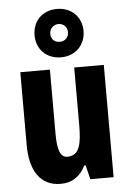

<svg xmlns="http://www.w3.org/2000/svg" viewBox="-58 -884 630 937"><g transform="rotate(-5 257.0 -416.0)"><path d="M257 -605C329 -605 377 -657 377 -724C377 -792 328 -842 257 -842C185 -842 137 -793 137 -723C137 -655 185 -605 257 -605ZM258 -681C229 -681 214 -699 214 -724C214 -749 233 -768 258 -768C283 -768 301 -749 301 -724C301 -699 282 -681 258 -681ZM461 -550H316V-274C316 -177 306 -119 245 -119C210 -119 197 -158 197 -237V-550H52V-192C52 -65 104 10 201 10C258 10 297 -17 323 -69H330L347 0H461Z"/></g></svg>

Font: Noto Sans Khmer UI ExtraCondensed ExtraBold
Style: Regular
Weight: 800
Width: 2
Designer: Danh Hong and the Monotype Design Team
Foundry: Monotype Imaging Inc.
Version: Version 2.002